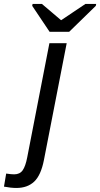

<svg xmlns="http://www.w3.org/2000/svg" viewBox="-132 -748 509 976"><path d="M-48.8 207.5Q-76.2 207.5 -111.8 200.7L-100.6 134.3Q-75.2 138.2 -60.1 138.2Q-31.2 138.2 -16.8 117.7Q-2.4 97.2 6.3 52.2L119.1 -528.3H207L91.3 65.4Q76.2 142.6 42 175Q7.8 207.5 -48.8 207.5ZM219.7 -586.4H120.1L31.7 -718.3L33.7 -728H81.1L178.2 -645.5H179.2L302.2 -728H356.9L355 -718.3Z"/></svg>

Font: Liberation Sans
Style: Italic
Weight: 400
Italic angle: -12°
Designer: Steve Matteson
Foundry: Ascender Corporation
Version: Version 2.1.5